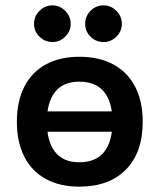

<svg xmlns="http://www.w3.org/2000/svg" viewBox="-20 -678 595 717"><path d="M276 -466Q351 -466 404 -437Q457 -408 485 -353.5Q513 -299 513 -223Q513 -109 450.5 -45Q388 19 276 19Q203 19 150.5 -10Q98 -39 70.5 -93.5Q43 -148 43 -223Q43 -299 70.5 -353.5Q98 -408 150.5 -437Q203 -466 276 -466ZM276 -373Q216 -373 185.5 -334.5Q155 -296 155 -223Q155 -150 185.5 -111Q216 -72 276 -72Q338 -72 369 -111Q400 -150 400 -223Q400 -296 369 -334.5Q338 -373 276 -373ZM108 -262H435V-186H108ZM367 -658Q394 -658 414.5 -637.5Q435 -617 435 -589Q435 -561 414.5 -541Q394 -521 367 -521Q338 -521 318 -541Q298 -561 298 -589Q298 -617 318 -637.5Q338 -658 367 -658ZM176 -658Q203 -658 223.5 -637.5Q244 -617 244 -589Q244 -561 223.5 -541Q203 -521 176 -521Q148 -521 127.5 -541Q107 -561 107 -589Q107 -617 127.5 -637.5Q148 -658 176 -658Z"/></svg>

Font: Podkova
Style: Bold
Weight: 700
Designer: Ilya Yudin
Foundry: Cyreal (www.cyreal.org)
Version: Version 2.102; ttfautohint (v1.8.1.43-b0c9)